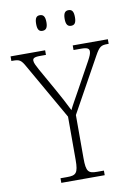

<svg xmlns="http://www.w3.org/2000/svg" viewBox="-107 -966 724 1028"><g transform="rotate(-10 255.5 -452.0)"><path d="M339 -819C357 -819 367 -829 367 -861C367 -894 357 -904 339 -904C322 -904 311 -894 311 -861C311 -829 322 -819 339 -819ZM183 -819C201 -819 212 -829 212 -861C212 -894 201 -904 183 -904C166 -904 156 -894 156 -861C156 -829 166 -819 183 -819ZM141 0H377V-25H341C293 -25 281 -35 281 -109V-344L445 -640C469 -683 479 -689 513 -689H520V-714H329V-689H371C406 -689 414 -681 414 -667C414 -655 408 -641 395 -617L314 -470C291 -428 272 -396 262 -374C243 -412 222 -453 198 -495L128 -619C117 -640 107 -657 107 -670C107 -681 112 -689 147 -689H179V-714H-9V-689H-1C35 -689 44 -684 66 -644L238 -343V-108C238 -35 225 -25 177 -25H141Z"/></g></svg>

Font: Noto Serif Thai SemiCondensed ExtraLight
Style: Regular
Weight: 200
Width: 4
Designer: Monotype Design Team
Foundry: Monotype Imaging Inc.
Version: Version 2.002